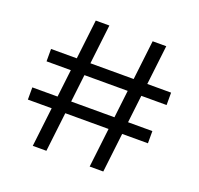

<svg xmlns="http://www.w3.org/2000/svg" viewBox="-129 -892 1072 1034"><g transform="rotate(20 406.5 -375.0)"><path d="M249 -750H327L239 0H161ZM575 -750H653L565 0H487ZM75 -524H763V-453H75ZM51 -295H739V-225H51Z"/></g></svg>

Font: Unbounded Light
Style: Regular
Weight: 300
Designer: Luke Prowse, Jean-Baptiste Morizot, Fátima Lázaro, Florian Runge
Foundry: NaN
Version: Version 1.700